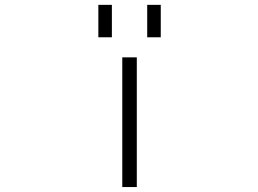

<svg xmlns="http://www.w3.org/2000/svg" viewBox="-20 -754 1040 775"><path d="M377 -603.5V-734.4H431.6V-603.5ZM574.2 -603.5V-734.4H628.9V-603.5ZM473.6 1V-522.5H532.2V1Z"/></svg>

Font: GenEi Gothic M Light
Style: Regular
Weight: 300
Designer: o_tamon (Modified); [Source Han Sans]
Ryoko NISHIZUKA  (kana & ideographs); Paul D. Hunt (Latin, Greek & Cyrillic); Wenl
Version: Version 1.1a;Original Version 1.004